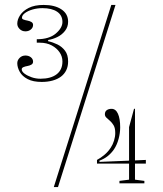

<svg xmlns="http://www.w3.org/2000/svg" viewBox="-20 -743 662 778"><path d="M149 -411Q114 -411 92 -422.5Q70 -434 60 -452Q50 -470 50 -487Q50 -499 59.5 -508.5Q69 -518 83 -518Q96 -518 105 -511Q114 -504 114 -493Q114 -485 107 -481Q100 -477 91 -475.5Q82 -474 75 -471Q68 -468 68 -462Q68 -453 79.5 -444.5Q91 -436 108 -430Q125 -424 144 -424Q186 -424 209.5 -442Q233 -460 233 -494Q233 -514 221.5 -531Q210 -548 189.5 -559Q169 -570 141 -570H129V-584Q179 -584 206 -607Q233 -630 233 -654Q233 -681 211.5 -695.5Q190 -710 152 -710Q131 -710 112 -704.5Q93 -699 81 -690Q69 -681 69 -671Q69 -666 76 -663.5Q83 -661 91.5 -659.5Q100 -658 107 -654Q114 -650 114 -642Q114 -631 105 -623.5Q96 -616 83 -616Q69 -616 59.5 -625.5Q50 -635 50 -647Q50 -664 61.5 -681.5Q73 -699 96.5 -711Q120 -723 157 -723Q202 -723 229 -705Q256 -687 256 -655Q256 -634 243.5 -618Q231 -602 212.5 -593Q194 -584 175 -581V-576Q194 -572 212.5 -563Q231 -554 243.5 -537.5Q256 -521 256 -494Q256 -474 248.5 -458.5Q241 -443 227 -432.5Q213 -422 193 -416.5Q173 -411 149 -411ZM373 -80V-95Q388 -103 403 -115.5Q418 -128 429 -145Q437 -157 442 -173Q447 -189 447 -204Q447 -224 440.5 -235Q434 -246 426 -253Q418 -260 411.5 -266Q405 -272 405 -280Q405 -291 412.5 -296.5Q420 -302 432 -302Q449 -302 458 -282Q467 -262 467 -227Q467 -204 460.5 -180Q454 -156 442 -138Q431 -122 416.5 -110.5Q402 -99 383 -92V-87L503 -92V-228L523 -302H527V-93L571 -95V-80H527V-15L565 -10V0H464V-10L503 -15V-80ZM198 15 431 -723H448L215 15Z"/></svg>

Font: Kalnia Thin ExtraLight
Style: Regular
Weight: 250
Version: Version 1.105